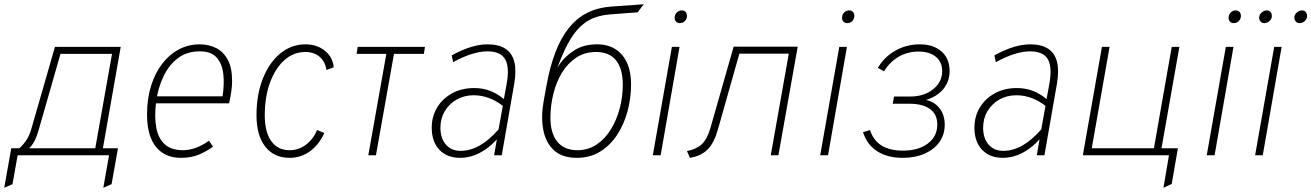

<svg xmlns="http://www.w3.org/2000/svg" viewBox="-32 -732 6181 905"><path d="M-12 153 21 -33H59Q75 -46.5 90.2 -68.2Q105.5 -90 115 -122L227 -511H537L453 -33H524L494 136L455 153L482 0H51L27 136ZM105 -33H417L496 -478H253L151 -122Q140.5 -85.5 129.2 -65Q118 -44.5 105 -33Z M822 12Q769.5 12 733.8 -11.8Q698 -35.5 679.5 -80.8Q661 -126 661 -191Q661 -267 680.2 -328Q699.5 -389 733.5 -432.8Q767.5 -476.5 812.5 -499.8Q857.5 -523 909 -523Q952 -523 986.8 -505.5Q1021.5 -488 1041.8 -450Q1062 -412 1062 -350Q1062 -330 1058.8 -305.2Q1055.5 -280.5 1048 -245H703Q695.5 -179.5 704.8 -129.8Q714 -80 744.5 -52Q775 -24 831 -24Q859.5 -24 891 -35.2Q922.5 -46.5 953 -69L972 -41Q941.5 -18 904.8 -3Q868 12 822 12ZM708 -278H1017Q1026 -335.5 1020.5 -383.8Q1015 -432 989 -461Q963 -490 910 -490Q850.5 -490 809.2 -459.8Q768 -429.5 743.2 -381Q718.5 -332.5 708 -278Z M1333 12Q1259.5 12 1218.2 -41Q1177 -94 1177 -189Q1177 -285.5 1206.8 -361Q1236.5 -436.5 1288.8 -479.8Q1341 -523 1408 -523Q1462 -523 1499.2 -492.8Q1536.5 -462.5 1541 -415L1507 -402Q1500.5 -442.5 1474 -464.8Q1447.5 -487 1407 -487Q1351.5 -487 1308.5 -448.5Q1265.5 -410 1240.8 -342.8Q1216 -275.5 1216 -189Q1216 -109.5 1246.5 -66.8Q1277 -24 1333 -24Q1374.5 -24 1408.8 -49Q1443 -74 1463 -119L1497 -105Q1470 -48 1427.8 -18Q1385.5 12 1333 12Z M1704 0 1789 -478H1649L1654 -511H1971L1966 -478H1825L1740 0Z M2137 12Q2075 12 2039 -26Q2003 -64 2003 -130Q2003 -184 2029 -226.2Q2055 -268.5 2100.2 -292.8Q2145.5 -317 2203 -317Q2243 -317 2277 -304.2Q2311 -291.5 2343 -265L2355 -330Q2371 -414 2349.5 -452Q2328 -490 2265 -490Q2231.5 -490 2190.2 -477Q2149 -464 2104 -439L2097 -471Q2146.5 -498 2188 -510.5Q2229.5 -523 2266 -523Q2319 -523 2350.5 -502.2Q2382 -481.5 2392.2 -440.5Q2402.5 -399.5 2392 -338L2333 0H2297L2310 -75Q2271 -32.5 2227.2 -10.2Q2183.5 12 2137 12ZM2139 -21Q2185 -21 2229 -46Q2273 -71 2318 -122L2338 -233Q2306 -258 2271.2 -270.5Q2236.5 -283 2201 -283Q2156 -283 2120.5 -262.8Q2085 -242.5 2064.5 -208Q2044 -173.5 2044 -130Q2044 -80 2069.8 -50.5Q2095.5 -21 2139 -21Z M2687.5 12Q2617 12 2578.2 -24.5Q2539.5 -61 2528.5 -121.8Q2517.5 -182.5 2530.5 -255L2543.5 -327Q2560 -418 2586.2 -486.2Q2612.5 -554.5 2649.8 -600.8Q2687 -647 2736.5 -671.8Q2786 -696.5 2848.5 -701L3002.5 -712L2973.5 -674L2842.5 -664Q2785.5 -659.5 2744.8 -637Q2704 -614.5 2673 -571.5Q2642 -528.5 2614.5 -462Q2608 -446.5 2603.2 -433.8Q2598.5 -421 2595.5 -412Q2598.5 -418 2602.2 -424Q2606 -430 2610.5 -436Q2635.5 -470 2678 -496.5Q2720.5 -523 2783.5 -523Q2857 -523 2899.8 -473.5Q2942.5 -424 2942.5 -334Q2942.5 -269 2925.8 -207Q2909 -145 2876.5 -95.8Q2844 -46.5 2796.5 -17.2Q2749 12 2687.5 12ZM2689.5 -24Q2740 -24 2779.8 -50.5Q2819.5 -77 2847 -121.5Q2874.5 -166 2889 -220.8Q2903.5 -275.5 2903.5 -332Q2903.5 -408 2871.8 -447.5Q2840 -487 2777.5 -487Q2724 -487 2683.8 -460.2Q2643.5 -433.5 2616.5 -388.8Q2589.5 -344 2576 -288.8Q2562.5 -233.5 2562.5 -177Q2562.5 -103.5 2595.2 -63.8Q2628 -24 2689.5 -24Z M3045 0 3135 -511H3171L3082 0ZM3172 -623Q3161.5 -623 3154.8 -630Q3148 -637 3148 -648Q3148 -663 3158 -673Q3168 -683 3182 -683Q3192.5 -683 3199.2 -676Q3206 -669 3206 -657Q3206 -643 3196.5 -633Q3187 -623 3172 -623Z M3220 12 3206 -20Q3250.5 -28.5 3276 -52.2Q3301.5 -76 3317 -130L3426 -512H3728L3637 0H3601L3686 -479H3453L3352 -122Q3334 -58.5 3303.8 -27.8Q3273.5 3 3220 12Z M3834 0 3924 -511H3960L3871 0ZM3961 -623Q3950.5 -623 3943.8 -630Q3937 -637 3937 -648Q3937 -663 3947 -673Q3957 -683 3971 -683Q3981.5 -683 3988.2 -676Q3995 -669 3995 -657Q3995 -643 3985.5 -633Q3976 -623 3961 -623Z M4223 12Q4151 12 4102.5 -19.2Q4054 -50.5 4036 -109L4069 -119Q4099.5 -22 4224 -22Q4297.5 -22 4341.8 -55.8Q4386 -89.5 4386 -145Q4386 -192.5 4352 -217.8Q4318 -243 4254 -243H4176L4182 -277H4258Q4323.5 -277 4366.2 -311.2Q4409 -345.5 4409 -397Q4409 -440 4379 -464.5Q4349 -489 4297 -489Q4247.5 -489 4205.5 -465.5Q4163.5 -442 4135 -396L4106 -412Q4136 -464 4188.8 -493.5Q4241.5 -523 4303 -523Q4368.5 -523 4406.2 -489.2Q4444 -455.5 4444 -397Q4444 -348.5 4414.8 -312.8Q4385.5 -277 4333 -261Q4373.5 -252 4397.2 -221Q4421 -190 4421 -144Q4421 -97.5 4396 -62.5Q4371 -27.5 4326.5 -7.8Q4282 12 4223 12Z M4695 12Q4633 12 4597 -26Q4561 -64 4561 -130Q4561 -184 4587 -226.2Q4613 -268.5 4658.2 -292.8Q4703.5 -317 4761 -317Q4801 -317 4835 -304.2Q4869 -291.5 4901 -265L4913 -330Q4929 -414 4907.5 -452Q4886 -490 4823 -490Q4789.5 -490 4748.2 -477Q4707 -464 4662 -439L4655 -471Q4704.5 -498 4746 -510.5Q4787.5 -523 4824 -523Q4877 -523 4908.5 -502.2Q4940 -481.5 4950.2 -440.5Q4960.5 -399.5 4950 -338L4891 0H4855L4868 -75Q4829 -32.5 4785.2 -10.2Q4741.5 12 4695 12ZM4697 -21Q4743 -21 4787 -46Q4831 -71 4876 -122L4896 -233Q4864 -258 4829.2 -270.5Q4794.5 -283 4759 -283Q4714 -283 4678.5 -262.8Q4643 -242.5 4622.5 -208Q4602 -173.5 4602 -130Q4602 -80 4627.8 -50.5Q4653.5 -21 4697 -21Z M5072 0 5162 -511H5198L5114 -33H5407L5491 -511H5527L5437 0ZM5452 153 5478 0H5415L5421 -33H5520L5491 135Z M5656 0 5746 -511H5782L5693 0ZM5783 -623Q5772.5 -623 5765.8 -630Q5759 -637 5759 -648Q5759 -663 5769 -673Q5779 -683 5793 -683Q5803.5 -683 5810.2 -676Q5817 -669 5817 -657Q5817 -643 5807.5 -633Q5798 -623 5783 -623Z M5884 0 5974 -511H6009L5920 0ZM6093 -623Q6082.5 -623 6075.8 -630.5Q6069 -638 6069 -649Q6069 -662.5 6080.2 -672.8Q6091.5 -683 6105 -683Q6116.5 -683 6122.8 -675.2Q6129 -667.5 6129 -656Q6129 -647 6124 -639.5Q6119 -632 6110.8 -627.5Q6102.5 -623 6093 -623ZM5927 -623Q5916.5 -623 5909.8 -630.5Q5903 -638 5903 -649Q5903 -658 5908.2 -665.8Q5913.5 -673.5 5921.8 -678.2Q5930 -683 5939 -683Q5950.5 -683 5956.8 -675.2Q5963 -667.5 5963 -656Q5963 -643.5 5952.2 -633.2Q5941.5 -623 5927 -623Z"/></svg>

Font: Overpass Thin
Style: Italic
Weight: 250
Italic angle: -10°
Designer: Delve Withrington, Dave Bailey, Thomas Jockin
Foundry: Delve Fonts LLC
Version: Version 4.000